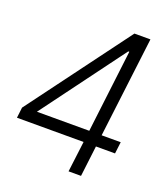

<svg xmlns="http://www.w3.org/2000/svg" viewBox="-134 -824 806 919"><g transform="rotate(20 269.0 -364.0)"><path d="M2 -156.7H341.3L321.8 0H385.3L404.3 -156.7H501.5L508.8 -216.3H411.6L474.1 -727.5H392.6L8.3 -210.4ZM82 -216.3 394 -637.2H399.4L348.6 -216.3Z"/></g></svg>

Font: Guggenheim Sans Display Light
Style: Italic
Weight: 300
Italic angle: -7°
Designer: Modified by Tom Baber under direction of Pentagram Design 2023
Foundry: rsms
Version: Version 1.001;Glyphs 3.1.2 (3151)